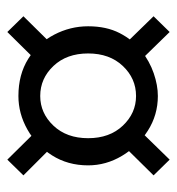

<svg xmlns="http://www.w3.org/2000/svg" viewBox="1 -598 494 537"><g transform="rotate(90 248.5 -330.0)"><path d="M101 -435 26 -512 70 -557 149 -476ZM249 -195Q297 -195 332 -232Q367 -269 367 -329Q367 -389 332 -426Q297 -463 249 -463Q200 -463 165 -426Q130 -389 130 -329Q130 -269 165 -232Q200 -195 249 -195ZM348 -476 427 -557 471 -512 395 -435ZM149 -183 70 -103 26 -148 101 -224ZM395 -224 471 -148 427 -103 348 -183ZM443 -329Q443 -272 415 -228Q387 -184 342.5 -159Q298 -134 249 -134Q189 -134 145 -161.5Q101 -189 77.5 -234Q54 -279 54 -329Q54 -380 73 -417Q92 -454 122 -477.5Q152 -501 185.5 -512.5Q219 -524 249 -524Q302 -524 346 -496Q390 -468 416.5 -423.5Q443 -379 443 -329Z"/></g></svg>

Font: Narnoor SemiBold
Style: Regular
Weight: 600
Designer: S. Sridhar Murthy
Foundry: SIL International
Version: Version 3.000